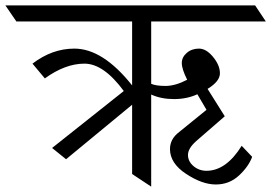

<svg xmlns="http://www.w3.org/2000/svg" viewBox="-57 -695 1010 715"><path d="M506 -615V-383Q523 -375 559.5 -375Q596 -375 640 -398Q620 -438 620 -460Q620 -482 638.5 -498Q657 -514 684 -514Q711 -514 736.5 -483Q762 -452 762 -422Q762 -392 716 -364L780 -262L673 -169Q643 -142 643 -118Q643 -94 663.5 -76.5Q684 -59 712 -59Q785 -59 843 -152L882 -111Q869 -75 833 -41.5Q797 -8 746.5 -8Q696 -8 636 -47.5Q576 -87 576 -140Q576 -178 611 -204L712 -286L678 -344Q639 -326 591 -326Q543 -326 506 -343V0L435 -47V-305L189 -102L137 -144L404 -356Q329 -458 257.5 -458Q186 -458 110 -403L64 -458Q137 -514 220 -514Q326 -514 435 -377V-615H4L-37 -675H893L933 -615Z"/></svg>

Font: Halant
Style: Regular
Weight: 400
Designer: Hitesh Malaviya (Devanagari), Satya Rajpurohit (Latin)
Foundry: Indian Type Foundry
Version: Version 1.101;PS 1.0;hotconv 1.0.78;makeotf.lib2.5.61930; tt